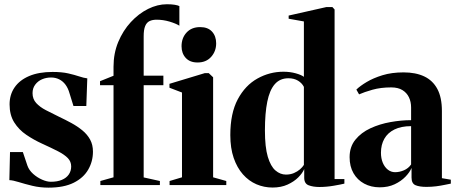

<svg xmlns="http://www.w3.org/2000/svg" viewBox="-20 -850 2098 882"><path d="M203 12Q163.5 12 128.5 3.5Q93.5 -5 66.2 -13.5Q39 -22 23 -22.5L26 -151.5H85L106 -89Q113.5 -68 132.2 -51.2Q151 -34.5 173.2 -24.8Q195.5 -15 213.5 -15Q243.5 -15 264.2 -23.8Q285 -32.5 296 -48.5Q307 -64.5 307 -85.5Q307 -107.5 291.8 -123.5Q276.5 -139.5 247 -154.8Q217.5 -170 173.5 -190Q135 -207.5 100.8 -230.8Q66.5 -254 45.2 -288Q24 -322 24 -370.5Q24 -415 47 -448.5Q70 -482 114.2 -500.8Q158.5 -519.5 221.5 -519.5Q264 -519.5 293.5 -512.8Q323 -506 343.8 -499Q364.5 -492 381 -490L376.5 -363H317.5L299.5 -421Q293 -444.5 281 -460.8Q269 -477 252 -485.5Q235 -494 214.5 -494Q192.5 -494 173.2 -485.8Q154 -477.5 141.8 -461.2Q129.5 -445 129.5 -422Q129.5 -395 146.5 -376.5Q163.5 -358 191 -343.8Q218.5 -329.5 250.5 -314Q280 -300 308 -284.8Q336 -269.5 358.5 -251Q381 -232.5 394 -208.8Q407 -185 407 -153.5Q407 -108.5 385.2 -70.8Q363.5 -33 318.5 -10.5Q273.5 12 203 12Z M441 0V-18.5L501.5 -35.5V-458.5H439.5V-477L501.5 -502V-543.5Q501.5 -605 523.2 -657.2Q545 -709.5 581 -748.5Q617 -787.5 660.2 -809Q703.5 -830.5 747 -830.5Q768.5 -830.5 783 -828Q797.5 -825.5 804 -822V-732Q788 -742 758.8 -750.8Q729.5 -759.5 699.5 -759.5Q680 -759.5 666.8 -753Q653.5 -746.5 646.8 -730Q640 -713.5 640 -683.5V-502.5H730.5V-458.5H640V-35L714.5 -18.5V0ZM759 0V-18.5L816 -35.5V-425L758.5 -447V-465L920.5 -514H939L959 -495V-35.5L1019.5 -18.5V0ZM887 -563Q852.5 -563 833.2 -584Q814 -605 814 -637.5Q814 -675.5 837 -700.5Q860 -725.5 899 -725.5H900Q935 -725.5 954 -704.8Q973 -684 973 -651Q973 -614.5 950 -588.8Q927 -563 888 -563Z M1232 11.5Q1193 11.5 1158 -3.5Q1123 -18.5 1096 -49Q1069 -79.5 1053.5 -124.5Q1038 -169.5 1038 -229.5Q1038 -329.5 1072.2 -393.8Q1106.5 -458 1162.5 -489.2Q1218.5 -520.5 1282 -520.5Q1312.5 -520.5 1338.5 -513.2Q1364.5 -506 1376 -497V-751.5L1306 -764V-778.5L1479 -817.5H1507L1517 -806.5V-27.5H1562V-6.5Q1546.5 -2.5 1513 3.2Q1479.5 9 1447 9Q1418.5 9 1398 1.2Q1377.5 -6.5 1377.5 -33.5V-73.5Q1369.5 -54.5 1350 -35Q1330.5 -15.5 1300.8 -2Q1271 11.5 1232 11.5ZM1293.5 -48Q1314 -48 1330.2 -55Q1346.5 -62 1358.2 -72.2Q1370 -82.5 1376 -92.5V-451Q1367 -468.5 1348.8 -479.5Q1330.5 -490.5 1305 -490.5Q1266 -490.5 1242.2 -463.2Q1218.5 -436 1207.8 -382.8Q1197 -329.5 1197 -251Q1197 -174 1210.2 -129.8Q1223.5 -85.5 1245.5 -66.8Q1267.5 -48 1293.5 -48Z M1724.5 10.5Q1684.5 10.5 1653 -6.5Q1621.5 -23.5 1603.8 -54.5Q1586 -85.5 1586 -128Q1586 -175.5 1612.5 -208.2Q1639 -241 1681.8 -260.8Q1724.5 -280.5 1773.8 -289.2Q1823 -298 1868.5 -298V-356Q1868.5 -382.5 1858.5 -403.2Q1848.5 -424 1828.5 -436.2Q1808.5 -448.5 1777 -448.5Q1729 -448.5 1691 -437.8Q1653 -427 1629.5 -416.5L1617 -438.5Q1634.5 -455.5 1664.8 -473.5Q1695 -491.5 1737.2 -504.5Q1779.5 -517.5 1834 -517.5Q1889.5 -517.5 1928.8 -499Q1968 -480.5 1989 -441.5Q2010 -402.5 2010 -340V-31.5L2051 -24.5V-6.5Q2040.5 -4.5 2022.8 -0.8Q2005 3 1983.5 5.8Q1962 8.5 1939 8.5Q1907 8.5 1888.8 0.8Q1870.5 -7 1870.5 -34.5V-78.5Q1862.5 -59 1842.5 -38.2Q1822.5 -17.5 1792.8 -3.5Q1763 10.5 1724.5 10.5ZM1795 -59Q1815.5 -59 1835.8 -67.8Q1856 -76.5 1868.5 -94.5V-270.5Q1823 -270.5 1792 -255.2Q1761 -240 1745.5 -212.5Q1730 -185 1730 -148.5Q1730 -122.5 1738.5 -102.2Q1747 -82 1761.8 -70.5Q1776.5 -59 1795 -59Z"/></svg>

Font: Merriweather 144pt
Style: Bold
Weight: 700
Version: Version 2.100